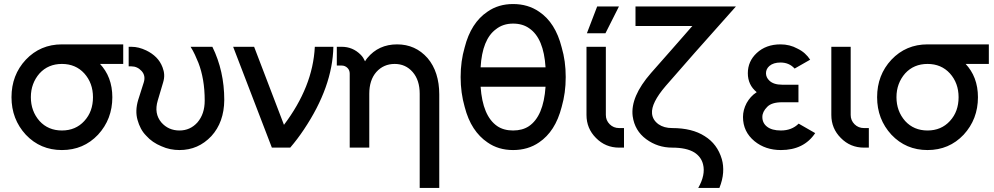

<svg xmlns="http://www.w3.org/2000/svg" viewBox="-20 -732 4930 952"><path d="M287 -512Q180 -512 108 -436Q37 -360 37 -250Q37 -141 108 -64Q180 12 287 12Q394 12 466 -64Q537 -141 537 -250Q537 -275 533 -298.5Q529 -322 521 -343Q513 -364 501.5 -382Q490 -400 476 -415H591V-512ZM287 -415Q355 -415 398 -368Q441 -320 441 -250Q441 -215 430.5 -185.5Q420 -156 398 -132Q355 -85 287 -85Q219 -85 176 -132Q133 -181 133 -250Q133 -285 144 -314.5Q155 -344 176 -368Q219 -415 287 -415Z M618 -500V-403H631Q661 -403 682 -380Q703 -357 693 -324L665 -236Q649 -182 662 -137Q668 -115 678.5 -95Q689 -75 705 -59Q720 -42 739 -29Q758 -16 780 -7Q802 3 824.5 7.5Q847 12 870 12Q963 12 1028 -57Q1091 -126 1092 -236Q1092 -380 1033 -500H925Q937 -481 946.5 -460.5Q956 -440 964 -420Q979 -381 987 -334.5Q995 -288 995 -233Q995 -167 959 -125Q923 -85 870 -85Q815 -85 780 -125Q743 -169 762 -233L789 -324Q795 -344 794 -362Q793 -380 786 -398Q775 -427 754.5 -447.5Q734 -468 705 -482Q686 -491 668 -495.5Q650 -500 631 -500Z M1136 -500 1328 0H1419Q1437 -21 1454 -43.5Q1471 -66 1487 -90Q1629 -302 1633 -500H1541Q1536 -400 1497.5 -303.5Q1459 -207 1388 -113L1240 -500Z M2158 200V-264Q2158 -319 2143.5 -364.5Q2129 -410 2100 -444Q2040 -512 1949 -512Q1857 -512 1801 -444Q1798 -440 1795 -436Q1792 -432 1790 -428Q1786 -437 1781 -445Q1776 -453 1768 -461Q1729 -500 1674 -500H1650V-407H1674Q1691 -407 1703 -395Q1714 -384 1714 -367V0H1746H1796H1811V-267Q1811 -335 1846 -375Q1882 -415 1937 -415Q1991 -415 2026 -375Q2061 -335 2061 -267V200Z M2524 -615Q2572 -615 2605 -591Q2676 -542 2685 -398H2363Q2371 -537 2439 -587Q2474 -615 2524 -615ZM2524 -712Q2451 -712 2397 -674Q2315 -619 2284 -497Q2274 -463 2269 -426.5Q2264 -390 2264 -350Q2264 -310 2269 -273.5Q2274 -237 2284 -202Q2300 -140 2328.5 -96.5Q2357 -53 2397 -26Q2451 12 2524 12Q2598 12 2653 -26Q2693 -53 2721 -96.5Q2749 -140 2765 -202Q2775 -237 2780 -273.5Q2785 -310 2785 -350Q2785 -390 2780 -426.5Q2775 -463 2765 -497Q2734 -620 2653 -674Q2598 -712 2524 -712ZM2685 -302Q2675 -155 2602 -106Q2570 -85 2524 -85Q2477 -85 2445 -107Q2373 -157 2363 -302Z M2888 -500V-162Q2888 -95 2935 -48Q2982 0 3050 0H3074V-97H3050Q3022 -97 3003 -116Q2984 -135 2984 -162V-500ZM2890 -567H2982L3049 -700H2941Z M3131 -700V-603H3413Q3413 -603 3411 -601Q3409 -599 3400 -588.5Q3391 -578 3369 -553Q3347 -528 3308.5 -484Q3270 -440 3208 -370Q3105 -252 3117 -156Q3127 -84 3184 -42Q3241 0 3313 0Q3384 0 3423 24Q3457 46 3466 83Q3479 135 3442 200H3547Q3563 160 3565.5 124Q3568 88 3559 57Q3537 -18 3474 -57Q3412 -97 3313 -97Q3272 -97 3245 -116Q3216 -137 3213 -169Q3208 -221 3281 -306Q3338 -372 3424.5 -470Q3511 -568 3629 -700Z M3939 -312H3858Q3816 -312 3795 -332Q3778 -348 3778 -369Q3778 -390 3795 -405Q3815 -422 3850 -422Q3893 -422 3920 -392L3997 -436Q3986 -453 3970.5 -467Q3955 -481 3934 -491Q3896 -512 3850 -512Q3778 -512 3732 -469Q3688 -428 3688 -369Q3688 -311 3732 -275Q3715 -264 3703 -250.5Q3691 -237 3682 -221Q3664 -187 3664 -152Q3664 -79 3721 -32Q3775 12 3852 12Q3966 12 4022 -72L3940 -119Q3906 -85 3852 -85Q3807 -85 3783 -104Q3760 -122 3760 -152Q3760 -178 3784 -202Q3806 -225 3858 -225H3939Z M4102 -500V-162Q4102 -95 4149 -48Q4196 0 4264 0H4288V-97H4264Q4236 -97 4217 -116Q4198 -135 4198 -162V-500Z M4579 -512Q4472 -512 4400 -436Q4329 -360 4329 -250Q4329 -141 4400 -64Q4472 12 4579 12Q4686 12 4758 -64Q4829 -141 4829 -250Q4829 -275 4825 -298.5Q4821 -322 4813 -343Q4805 -364 4793.5 -382Q4782 -400 4768 -415H4883V-512ZM4579 -415Q4647 -415 4690 -368Q4733 -320 4733 -250Q4733 -215 4722.5 -185.5Q4712 -156 4690 -132Q4647 -85 4579 -85Q4511 -85 4468 -132Q4425 -181 4425 -250Q4425 -285 4436 -314.5Q4447 -344 4468 -368Q4511 -415 4579 -415Z"/></svg>

Font: Unageo
Style: Medium
Weight: 500
Designer: Richard Sepsi
Foundry: Richard Sepsi
Version: Version 2.000